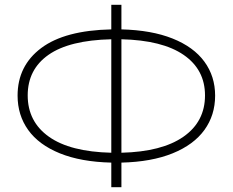

<svg xmlns="http://www.w3.org/2000/svg" viewBox="-20 -777 966 797"><path d="M484 -102V0H442V-102Q316 -105 228.5 -140.5Q141 -176 97 -237.5Q53 -299 53 -380Q53 -504 151 -577.5Q249 -651 442 -655V-757H484V-655Q609 -652 696.5 -617Q784 -582 828.5 -521Q873 -460 873 -380Q873 -299 828.5 -237.5Q784 -176 696.5 -140.5Q609 -105 484 -102ZM831 -381Q831 -488 742.5 -549Q654 -610 484 -614V-143Q652 -147 741.5 -209.5Q831 -272 831 -381ZM442 -143V-614Q268 -610 181.5 -549.5Q95 -489 95 -381Q95 -272 183 -209.5Q271 -147 442 -143Z"/></svg>

Font: Montserrat arm2 ExtraLight
Style: Regular
Weight: 275
Designer: Julieta Ulanovsky
Foundry: Julieta Ulanovsky
Version: Version 6.000